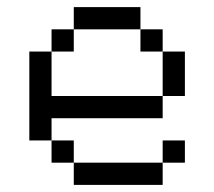

<svg xmlns="http://www.w3.org/2000/svg" viewBox="-20 -520 602 540"><path d="M125 -375V-250H437.5V-187.5H125V-125H62.5V-375ZM125 -125H187.5V-62.5H125ZM125 -437.5H187.5V-375H125ZM187.5 -62.5H437.5V0H187.5ZM187.5 -500H375V-437.5H187.5ZM375 -437.5H437.5V-375H375ZM437.5 -125H500V-62.5H437.5ZM437.5 -375H500V-250H437.5Z"/></svg>

Font: 寒蝉点阵体 16px
Style: Regular
Weight: 400
Designer: Designed by Warren2060
Foundry: ChillType
Version: Version 1.000